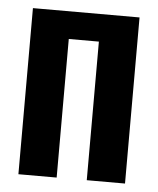

<svg xmlns="http://www.w3.org/2000/svg" viewBox="-43 -532 468 570"><g transform="rotate(5 191.5 -247.5)"><path d="M32.6 0V-495H350.3V0H236.3V-413H146.6V0Z"/></g></svg>

Font: Alumni Sans Thin
Style: Regular
Weight: 100
Designer: Robert E. Leuschke
Foundry: Robert E. Leuschke
Version: Version 1.018